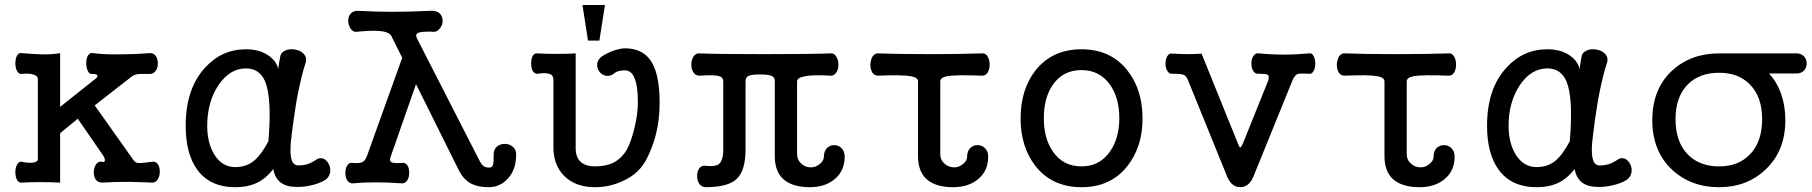

<svg xmlns="http://www.w3.org/2000/svg" viewBox="-20 -738 7314 775"><path d="M132.8 -418V-94.7Q132.8 -84 109.4 -81.1Q89.8 -80.1 69.3 -85Q55.7 -87.9 48.8 -73.2Q42 -61.5 42 -43Q42 -24.4 48.8 -11.7Q55.7 1 69.3 -1Q99.6 -2.9 139.6 -2.9Q179.7 -2.9 222.7 -1V-200.2L293.9 -258.8L391.6 -117.2Q404.3 -100.6 403.3 -90.8Q403.3 -82 391.6 -85Q377 -87.9 367.2 -74.2Q359.4 -61.5 358.4 -43.9Q358.4 -25.4 366.2 -13.7Q376 0 394.5 -1Q432.6 -3.9 499 -3.9Q551.8 -2.9 593.8 -1Q608.4 0 617.2 -14.6Q625 -27.3 625 -44.9Q625 -63.5 617.2 -75.2Q608.4 -87.9 593.8 -85L569.3 -82Q545.9 -79.1 538.1 -80.1Q526.4 -81.1 519.5 -90.8L362.3 -312.5L508.8 -426.8Q520.5 -436.5 535.2 -438.5Q543.9 -440.4 561.5 -439.5H582Q598.6 -438.5 608.4 -452.1Q617.2 -463.9 617.2 -482.4Q617.2 -500 608.4 -512.7Q598.6 -525.4 582 -523.4Q520.5 -518.6 465.8 -518.6Q400.4 -517.6 357.4 -523.4Q343.8 -527.3 335 -513.7Q328.1 -502.9 328.1 -483.4Q328.1 -465.8 334 -453.1Q339.8 -438.5 350.6 -439.5Q367.2 -439.5 371.1 -435.5Q377 -432.6 369.1 -422.9L222.7 -306.6V-523.4Q188.5 -517.6 146.5 -518.6Q117.2 -519.5 69.3 -523.4Q55.7 -526.4 48.8 -513.7Q42 -501 42 -482.4Q42 -463.9 48.8 -452.1Q55.7 -437.5 69.3 -439.5Q93.8 -442.4 109.4 -438.5Q132.8 -433.6 132.8 -418Z M1213.9 -485.4Q1219.7 -505.9 1206.1 -520.5Q1193.4 -534.2 1170.9 -538.1Q1148.4 -542 1131.8 -534.2Q1112.3 -525.4 1110.4 -505.9L1104.5 -471.7L1103.5 -458Q1096.7 -490.2 1065.4 -512.7Q1029.3 -539.1 972.7 -539.1Q876 -539.1 808.6 -465.8Q729.5 -380.9 729.5 -230.5Q729.5 -117.2 776.4 -52.7Q828.1 17.6 929.7 17.6Q976.6 17.6 1010.7 2.9Q1051.8 -14.6 1083 -55.7Q1089.8 -18.6 1113.3 -1Q1136.7 16.6 1178.7 16.6Q1210.9 16.6 1237.3 9.8Q1268.6 2.9 1293 -11.7Q1308.6 -22.5 1312.5 -42Q1315.4 -58.6 1307.6 -75.2Q1298.8 -91.8 1285.2 -97.7Q1269.5 -103.5 1253.9 -91.8Q1234.4 -79.1 1216.8 -74.2Q1203.1 -70.3 1184.6 -70.3Q1164.1 -70.3 1157.2 -92.8Q1150.4 -112.3 1153.3 -158.2Q1164.1 -255.9 1178.7 -340.8Q1196.3 -433.6 1213.9 -485.4ZM972.7 -461.9Q1027.3 -461.9 1049.8 -410.2Q1078.1 -342.8 1063.5 -168Q1034.2 -112.3 1003.9 -87.9Q972.7 -63.5 929.7 -63.5Q877 -63.5 845.7 -113.3Q816.4 -160.2 816.4 -230.5Q816.4 -325.2 861.3 -393.6Q907.2 -461.9 972.7 -461.9Z M1460.9 -107.4Q1454.1 -89.8 1443.4 -84Q1432.6 -78.1 1406.2 -80.1Q1390.6 -84 1381.8 -70.3Q1374 -58.6 1374 -40Q1374 -21.5 1381.8 -9.8Q1390.6 3.9 1406.2 2Q1445.3 -2 1496.1 -2Q1546.9 -2 1599.6 2Q1614.3 3.9 1624 -9.8Q1631.8 -22.5 1631.8 -41Q1631.8 -59.6 1624 -71.3Q1614.3 -84 1599.6 -80.1Q1567.4 -78.1 1558.6 -84Q1550.8 -89.8 1557.6 -107.4L1659.2 -398.4L1830.1 -54.7Q1847.7 -17.6 1876 0Q1905.3 17.6 1953.1 17.6Q1998 17.6 2029.3 -16.6Q2063.5 -52.7 2063.5 -114.3Q2063.5 -134.8 2048.8 -146.5Q2036.1 -157.2 2017.6 -157.2Q1999 -157.2 1986.3 -146.5Q1972.7 -134.8 1972.7 -115.2V-103.5Q1972.7 -79.1 1969.7 -72.3Q1966.8 -61.5 1953.1 -61.5Q1935.5 -61.5 1925.8 -73.2Q1918.9 -81.1 1904.3 -111.3L1663.1 -583Q1654.3 -601.6 1670.9 -606.4Q1680.7 -610.4 1717.8 -610.4L1730.5 -609.4Q1745.1 -609.4 1755.9 -624Q1766.6 -636.7 1766.6 -653.3Q1766.6 -671.9 1755.9 -682.6Q1742.2 -696.3 1716.8 -694.3Q1635.7 -690.4 1565.4 -690.4Q1495.1 -690.4 1426.8 -694.3Q1405.3 -695.3 1394.5 -681.6Q1384.8 -669.9 1385.7 -651.4Q1386.7 -634.8 1395.5 -622.1Q1405.3 -608.4 1418 -609.4L1426.8 -610.4Q1477.5 -615.2 1503.9 -613.3Q1549.8 -611.3 1559.6 -592.8L1603.5 -504.9Z M2213.9 -415Q2213.9 -434.6 2198.2 -439.5Q2183.6 -445.3 2150.4 -440.4Q2137.7 -439.5 2129.9 -452.1Q2124 -463.9 2124 -481.4Q2124 -500 2129.9 -511.7Q2137.7 -524.4 2150.4 -522.5Q2180.7 -520.5 2230.5 -520.5Q2275.4 -520.5 2303.7 -522.5V-139.6Q2303.7 -99.6 2328.1 -81.1Q2347.7 -66.4 2381.8 -66.4Q2426.8 -66.4 2457 -82Q2489.3 -98.6 2510.7 -134.8Q2529.3 -170.9 2542 -225.6Q2554.7 -279.3 2554.7 -325.2Q2554.7 -397.5 2538.1 -429.7Q2525.4 -454.1 2502 -454.1Q2488.3 -454.1 2478.5 -451.2Q2465.8 -448.2 2456.1 -439.5Q2440.4 -428.7 2423.8 -432.6Q2408.2 -436.5 2398.4 -450.2Q2388.7 -463.9 2390.6 -480.5Q2392.6 -498 2409.2 -509.8Q2429.7 -524.4 2460.9 -535.2Q2487.3 -543 2502 -543Q2567.4 -543 2601.6 -500Q2642.6 -447.3 2642.6 -325.2Q2642.6 -253.9 2627 -193.4Q2612.3 -136.7 2585 -86.9Q2552.7 -31.2 2486.3 -3.9Q2436.5 17.6 2381.8 17.6Q2303.7 17.6 2257.8 -27.3Q2213.9 -71.3 2213.9 -142.6ZM2421.9 -717.8H2331.1L2353.5 -574.2H2399.4Z M2804.7 -522.5Q2789.1 -524.4 2779.3 -509.8Q2770.5 -496.1 2770.5 -477.5Q2770.5 -458 2779.3 -445.3Q2788.1 -431.6 2804.7 -432.6Q2863.3 -436.5 2882.8 -430.7Q2899.4 -425.8 2899.4 -409.2V-132.8Q2899.4 -87.9 2879.9 -74.2Q2866.2 -65.4 2831.1 -68.4Q2813.5 -72.3 2802.7 -58.6Q2793.9 -46.9 2793.9 -27.3Q2793.9 -8.8 2802.7 3.9Q2813.5 18.6 2831.1 17.6Q2918.9 16.6 2952.1 -14.6Q2989.3 -46.9 2989.3 -134.8V-409.2Q2989.3 -425.8 3001 -431.6Q3013.7 -437.5 3047.9 -437.5Q3084 -437.5 3096.7 -430.7Q3107.4 -425.8 3107.4 -409.2V-107.4Q3107.4 -43.9 3144.5 -12.7Q3180.7 17.6 3249 17.6Q3310.5 17.6 3348.6 -14.6Q3389.6 -47.9 3389.6 -106.4Q3389.6 -127.9 3376 -140.6Q3364.3 -152.3 3347.7 -152.3Q3330.1 -152.3 3318.4 -140.6Q3305.7 -127.9 3305.7 -106.4Q3305.7 -88.9 3289.1 -76.2Q3273.4 -62.5 3252.9 -62.5Q3230.5 -62.5 3214.8 -77.1Q3197.3 -92.8 3197.3 -116.2V-409.2Q3197.3 -424.8 3231.4 -430.7Q3265.6 -436.5 3332 -432.6Q3346.7 -431.6 3355.5 -445.3Q3364.3 -458 3364.3 -477.5Q3364.3 -496.1 3355.5 -509.8Q3346.7 -524.4 3332 -522.5Q3258.8 -519.5 3064.5 -519.5Q2863.3 -519.5 2804.7 -522.5Z M3526.4 -522.5Q3511.7 -524.4 3502 -509.8Q3494.1 -496.1 3493.2 -477.5Q3493.2 -458 3501 -445.3Q3509.8 -431.6 3526.4 -432.6Q3621.1 -436.5 3655.3 -430.7Q3685.5 -425.8 3685.5 -409.2V-107.4Q3685.5 -43.9 3722.7 -12.7Q3758.8 17.6 3827.1 17.6Q3888.7 17.6 3927.7 -14.6Q3968.8 -47.9 3968.8 -106.4Q3968.8 -127.9 3955.1 -140.6Q3943.4 -152.3 3925.8 -152.3Q3908.2 -152.3 3896.5 -140.6Q3883.8 -127.9 3883.8 -106.4Q3883.8 -88.9 3867.2 -76.2Q3851.6 -62.5 3832 -62.5Q3808.6 -62.5 3793 -77.1Q3775.4 -91.8 3775.4 -116.2V-409.2Q3775.4 -425.8 3804.7 -430.7Q3839.8 -436.5 3943.4 -432.6Q3958 -431.6 3966.8 -445.3Q3974.6 -458 3974.6 -477.5Q3974.6 -496.1 3966.8 -509.8Q3958 -524.4 3943.4 -522.5Q3853.5 -519.5 3733.4 -519.5Q3604.5 -519.5 3526.4 -522.5Z M4345.7 -539.1Q4226.6 -539.1 4159.2 -453.1Q4099.6 -376 4099.6 -259.8Q4099.6 -145.5 4159.2 -68.4Q4226.6 17.6 4345.7 17.6Q4463.9 17.6 4531.2 -68.4Q4591.8 -145.5 4591.8 -259.8Q4591.8 -376 4531.2 -453.1Q4463.9 -539.1 4345.7 -539.1ZM4345.7 -455.1Q4418.9 -455.1 4460.9 -395.5Q4498 -342.8 4498 -260.7Q4498 -180.7 4460.9 -127Q4418.9 -66.4 4345.7 -66.4Q4270.5 -66.4 4229.5 -127Q4193.4 -179.7 4193.4 -260.7Q4193.4 -342.8 4229.5 -395.5Q4270.5 -455.1 4345.7 -455.1Z M4775.4 -414.1 4929.7 -34.2Q4948.2 17.6 4986.3 17.6Q5024.4 17.6 5043 -34.2L5197.3 -414.1Q5206.1 -434.6 5217.8 -439.5Q5227.5 -442.4 5263.7 -440.4Q5275.4 -438.5 5282.2 -451.2Q5289.1 -462.9 5289.1 -481.4Q5289.1 -499 5282.2 -511.7Q5275.4 -525.4 5263.7 -522.5Q5211.9 -517.6 5163.1 -517.6Q5111.3 -517.6 5062.5 -522.5Q5047.9 -525.4 5039.1 -511.7Q5031.2 -500 5031.2 -481.4Q5031.2 -462.9 5039.1 -451.2Q5047.9 -437.5 5062.5 -440.4Q5088.9 -440.4 5096.7 -436.5Q5104.5 -431.6 5099.6 -414.1L4997.1 -159.2Q4989.3 -142.6 4986.3 -142.6Q4982.4 -142.6 4976.6 -159.2L4830.1 -521.5Q4803.7 -519.5 4772.5 -519.5Q4752.9 -519.5 4713.9 -521.5H4712.9Q4699.2 -524.4 4691.4 -510.7Q4684.6 -499 4684.6 -480.5Q4684.6 -461.9 4692.4 -451.2Q4700.2 -437.5 4714.8 -440.4Q4748 -440.4 4758.8 -435.5Q4768.6 -430.7 4775.4 -414.1Z M5409.2 -522.5Q5394.5 -524.4 5384.8 -509.8Q5377 -496.1 5376 -477.5Q5376 -458 5383.8 -445.3Q5392.6 -431.6 5409.2 -432.6Q5503.9 -436.5 5538.1 -430.7Q5568.4 -425.8 5568.4 -409.2V-107.4Q5568.4 -43.9 5605.5 -12.7Q5641.6 17.6 5710 17.6Q5771.5 17.6 5810.5 -14.6Q5851.6 -47.9 5851.6 -106.4Q5851.6 -127.9 5837.9 -140.6Q5826.2 -152.3 5808.6 -152.3Q5791 -152.3 5779.3 -140.6Q5766.6 -127.9 5766.6 -106.4Q5766.6 -88.9 5750 -76.2Q5734.4 -62.5 5714.8 -62.5Q5691.4 -62.5 5675.8 -77.1Q5658.2 -91.8 5658.2 -116.2V-409.2Q5658.2 -425.8 5687.5 -430.7Q5722.7 -436.5 5826.2 -432.6Q5840.8 -431.6 5849.6 -445.3Q5857.4 -458 5857.4 -477.5Q5857.4 -496.1 5849.6 -509.8Q5840.8 -524.4 5826.2 -522.5Q5736.3 -519.5 5616.2 -519.5Q5487.3 -519.5 5409.2 -522.5Z M6466.8 -485.4Q6472.7 -505.9 6459 -520.5Q6446.3 -534.2 6423.8 -538.1Q6401.4 -542 6384.8 -534.2Q6365.2 -525.4 6363.3 -505.9L6357.4 -471.7L6356.4 -458Q6349.6 -490.2 6318.4 -512.7Q6282.2 -539.1 6225.6 -539.1Q6128.9 -539.1 6061.5 -465.8Q5982.4 -380.9 5982.4 -230.5Q5982.4 -117.2 6029.3 -52.7Q6081.1 17.6 6182.6 17.6Q6229.5 17.6 6263.7 2.9Q6304.7 -14.6 6335.9 -55.7Q6342.8 -18.6 6366.2 -1Q6389.6 16.6 6431.6 16.6Q6463.9 16.6 6490.2 9.8Q6521.5 2.9 6545.9 -11.7Q6561.5 -22.5 6565.4 -42Q6568.4 -58.6 6560.5 -75.2Q6551.8 -91.8 6538.1 -97.7Q6522.5 -103.5 6506.8 -91.8Q6487.3 -79.1 6469.7 -74.2Q6456.1 -70.3 6437.5 -70.3Q6417 -70.3 6410.2 -92.8Q6403.3 -112.3 6406.2 -158.2Q6417 -255.9 6431.6 -340.8Q6449.2 -433.6 6466.8 -485.4ZM6225.6 -461.9Q6280.3 -461.9 6302.7 -410.2Q6331.1 -342.8 6316.4 -168Q6287.1 -112.3 6256.8 -87.9Q6225.6 -63.5 6182.6 -63.5Q6129.9 -63.5 6098.6 -113.3Q6069.3 -160.2 6069.3 -230.5Q6069.3 -325.2 6114.3 -393.6Q6160.2 -461.9 6225.6 -461.9Z M6743.2 -256.8Q6743.2 -347.7 6793 -397.5Q6839.8 -444.3 6918.9 -444.3Q6997.1 -444.3 7043 -397.5Q7092.8 -347.7 7092.8 -256.8Q7092.8 -165 7043 -114.3Q6997.1 -66.4 6918.9 -66.4Q6839.8 -66.4 6793 -114.3Q6743.2 -165 6743.2 -256.8ZM7224.6 -522.5H6918.9Q6805.7 -522.5 6729.5 -453.1Q6649.4 -378.9 6649.4 -252.9Q6649.4 -127.9 6729.5 -52.7Q6805.7 17.6 6918.9 17.6Q7031.2 17.6 7105.5 -52.7Q7186.5 -127.9 7186.5 -252.9Q7186.5 -309.6 7169.9 -357.4Q7152.3 -408.2 7120.1 -441.4H7224.6Q7247.1 -439.5 7260.7 -452.1Q7272.5 -463.9 7272.5 -481.4Q7272.5 -500 7260.7 -511.7Q7247.1 -524.4 7224.6 -522.5Z"/></svg>

Font: Gungsuh
Style: Regular
Weight: 400
Version: Version 2.21